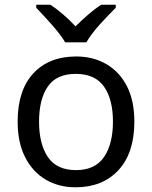

<svg xmlns="http://www.w3.org/2000/svg" viewBox="-20 -786 645 816"><path d="M551 -269Q551 -136 483.5 -63Q416 10 301 10Q230 10 174.5 -22.5Q119 -55 87 -117.5Q55 -180 55 -269Q55 -402 121.5 -474Q188 -546 304 -546Q376 -546 432 -513.5Q488 -481 519.5 -419.5Q551 -358 551 -269ZM146 -269Q146 -174 183.5 -118.5Q221 -63 303 -63Q384 -63 422 -118.5Q460 -174 460 -269Q460 -364 422 -418Q384 -472 302 -472Q220 -472 183 -418Q146 -364 146 -269ZM134 -766H194Q220 -749 248 -725Q276 -701 301 -674Q328 -701 356 -725Q384 -749 410 -766H472V-753Q458 -739 440 -720.5Q422 -702 404 -682Q386 -662 371 -642Q356 -622 347 -606H257Q248 -622 232.5 -642Q217 -662 199.5 -682Q182 -702 164.5 -720.5Q147 -739 134 -753Z"/></svg>

Font: BC Sans
Style: Regular
Weight: 400
Designer: Monotype Design Team
Province of B.C.
Foundry: Monotype Imaging Inc.
Version: Version 2.000;GOOG;noto-source:20170915:90ef993387c0